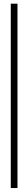

<svg xmlns="http://www.w3.org/2000/svg" viewBox="-20 -770 150 1016"><path d="M72.5 -750.5V225H37V-750.5Z"/></svg>

Font: Didactic
Style: Regular
Weight: 400
Designer: Tyler Finck
Foundry: Etcetera Type Co
Version: Version 3.007;FEAKit 1.0